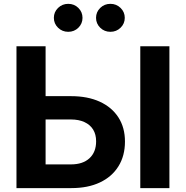

<svg xmlns="http://www.w3.org/2000/svg" viewBox="-20 -965 954 985"><path d="M161.1 -471.7H344.7Q429.7 -471.7 491.7 -443.4Q553.7 -415 587.4 -362.8Q621.1 -310.5 621.1 -238.8Q621.1 -165.5 587.6 -111.8Q554.2 -58.1 492.7 -29.1Q431.2 0 346.2 0H64.5V-727.5H213.9V-121.6H343.8Q404.8 -121.6 439 -153.1Q473.1 -184.6 473.1 -240.2Q473.1 -275.4 457.8 -300.3Q442.4 -325.2 413.3 -338.6Q384.3 -352.1 343.8 -352.1H161.1ZM849.1 -727.5V0H699.7V-727.5ZM546.4 -801.8Q515.6 -801.8 494.1 -822.8Q472.7 -843.8 472.7 -873.5Q472.7 -903.3 494.1 -924.3Q515.6 -945.3 546.4 -945.3Q577.1 -945.3 598.6 -924.3Q620.1 -903.3 620.1 -873.5Q620.1 -843.8 598.6 -822.8Q577.1 -801.8 546.4 -801.8ZM330.1 -801.8Q299.3 -801.8 277.8 -822.8Q256.3 -843.8 256.3 -873.5Q256.3 -903.3 277.8 -924.3Q299.3 -945.3 330.1 -945.3Q360.8 -945.3 382.1 -924.3Q403.3 -903.3 403.3 -873.5Q403.3 -843.8 382.1 -822.8Q360.8 -801.8 330.1 -801.8Z"/></svg>

Font: Inter 16pt
Style: Bold
Weight: 700
Version: Version 4.001;git-66647c0bb